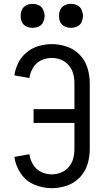

<svg xmlns="http://www.w3.org/2000/svg" viewBox="-20 -973 540 1001"><path d="M150 -828Q133 -828 117.5 -835Q102 -842 94.5 -857.5Q87 -873 88 -890Q87 -907 94.5 -922.5Q102 -938 117.5 -945.5Q133 -953 150 -953Q167 -953 182.5 -945.5Q198 -938 205 -922.5Q212 -907 213 -890Q212 -873 205 -857.5Q198 -842 182.5 -835Q167 -828 150 -828ZM350 -828Q333 -828 317.5 -835Q302 -842 294.5 -857.5Q287 -873 288 -890Q287 -907 294.5 -922.5Q302 -938 317.5 -945.5Q333 -953 350 -953Q367 -953 382.5 -945.5Q398 -938 405 -922.5Q412 -907 413 -890Q412 -873 405 -857.5Q398 -842 382.5 -835Q367 -828 350 -828ZM250 8Q203 8 159 -10.5Q115 -29 88 -69Q61 -109 55 -155L133 -169Q137 -141 152.5 -115Q168 -89 194.5 -76.5Q221 -64 250 -64Q275 -64 298.5 -73.5Q322 -83 338.5 -102.5Q355 -122 361.5 -146Q368 -170 368 -195V-332H155V-404H368V-540Q368 -565 361.5 -589Q355 -613 338.5 -632.5Q322 -652 298.5 -661.5Q275 -671 250 -671Q221 -671 194.5 -658.5Q168 -646 152.5 -620Q137 -594 133 -566L55 -580Q60 -615 76 -646.5Q92 -678 119.5 -700.5Q147 -723 181 -733Q215 -743 250 -743Q290 -743 328.5 -730Q367 -717 395.5 -687.5Q424 -658 436 -619Q448 -580 448 -540V-195Q448 -155 436 -116Q424 -77 395.5 -47.5Q367 -18 328.5 -5Q290 8 250 8Z"/></svg>

Font: Iosevka SS01
Style: Regular
Weight: 400
Monospace: yes
Designer: Belleve Invis
Foundry: Belleve Invis
Version: 2.3.3; ttfautohint (v1.8.3)